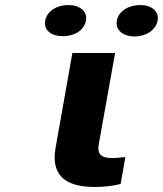

<svg xmlns="http://www.w3.org/2000/svg" viewBox="-20 -739 648 764"><path d="M356 5C397 5 428 1 460 -7L479 -114L458 -112C449 -111 439 -110 429 -110C382 -110 366 -125 373 -165L438 -528H268L201 -150C183 -47 234 5 356 5ZM231 -595C277 -595 315 -619 322 -657C329 -694 297 -719 252 -719C206 -719 167 -695 160 -657C153 -618 184 -595 231 -595ZM516 -594C561 -594 600 -619 607 -657C614 -694 583 -719 538 -719C492 -719 452 -695 445 -657C438 -619 470 -594 516 -594Z"/></svg>

Font: Asimov
Style: XWidIt
Weight: 500
Designer: Google
Version: Version 2.000980; 2014